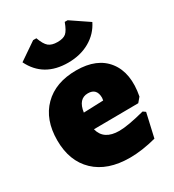

<svg xmlns="http://www.w3.org/2000/svg" viewBox="-176 -813 838 926"><g transform="rotate(-30 243.0 -350.5)"><path d="M345 -713 444 -646Q418 -593 366 -563.5Q314 -534 246 -534Q110 -534 55 -646L153 -713H171Q185 -674 202 -660Q219 -646 251 -646Q283 -646 298.5 -659Q314 -672 329 -713ZM275 12Q151 12 81.5 -54Q12 -120 12 -236Q12 -351 78 -417Q144 -483 259 -483Q375 -483 429.5 -412.5Q484 -342 461 -221L440 -196L192 -194Q209 -126 295 -126Q342 -126 438 -151L452 -141L422 -9Q342 12 275 12ZM253 -359Q200 -359 190 -288L300 -292L302 -306Q302 -359 253 -359Z"/></g></svg>

Font: Alegreya Sans SC Black
Style: Regular
Weight: 900
Designer: Juan Pablo del Peral
Foundry: Huerta Tipografica
Version: Version 2.007